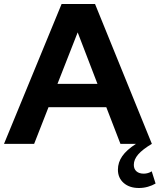

<svg xmlns="http://www.w3.org/2000/svg" viewBox="-24 -720 799 961"><path d="M671.4 221Q623.8 221 595 195.7Q566.2 170.4 566.2 129.3Q566.2 92.8 587.9 61.6Q609.6 30.3 656.6 0H578.8L508 -183.5H218.8L146.9 0H-3.9L284.3 -700H451.7L736.1 0Q689.7 27.6 667.7 52.9Q645.8 78.3 645.8 105.1Q645.8 125.8 659 137.5Q672.2 149.2 696 149.2Q706.1 149.2 716.8 146.1Q727.5 143 735.4 137.4L754.7 198.6Q737.9 208.6 716.2 214.8Q694.5 221 671.4 221ZM263.7 -300.3H463.8L364.8 -557.9Z"/></svg>

Font: Red Hat Display
Style: Regular
Weight: 300
Designer: Pentagram, MCKL
Foundry: Pentagram, MCKL
Version: Version 1.023